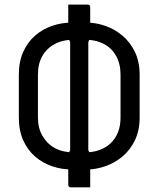

<svg xmlns="http://www.w3.org/2000/svg" viewBox="-20 -768 690 836"><path d="M277.2 -748.1Q298.8 -748.1 319.7 -748.1Q340.6 -748.1 361.8 -748.1Q366.8 -748.1 369.8 -745.1Q372.8 -742.1 372.8 -737.1Q372.8 -703.4 372.8 -670Q372.8 -636.7 372.8 -604L364.5 -584.9Q364.5 -525.5 364.5 -466.9Q364.5 -408.4 364.5 -350.1Q364.5 -291.8 364.5 -233.2Q364.5 -174.5 364.5 -114L372.8 -97.2Q372.8 -80.9 372.8 -62.5Q372.8 -44.2 372.8 -24.8Q372.8 -5.5 372.8 12.9Q372.8 31.2 372.8 47.6Q351.6 47.6 330.7 47.6Q309.8 47.6 288.2 47.6Q283.2 47.6 280.2 44.6Q277.2 41.6 277.2 36.6Q277.2 6.9 277.2 -30.2Q277.2 -67.4 277.2 -97L285.5 -114Q285.5 -195 285.5 -272.2Q285.5 -349.4 285.5 -427.1Q285.5 -504.8 285.5 -584.9L277.2 -604Q277.2 -628 277.2 -651.7Q277.2 -675.4 277.2 -699.8Q277.2 -724.2 277.2 -748.1ZM357.4 -669.6Q397.8 -669.6 438.8 -655.3Q479.9 -641 513.6 -612.5Q547.2 -584.1 567.6 -541.6Q588 -499.1 588 -442.6V-256.6Q588 -200.1 567.6 -157.6Q547.2 -115.1 513.6 -86.8Q479.9 -58.6 438.8 -44.3Q397.8 -30 357.4 -30H292.6Q248.1 -30 206.4 -44.3Q164.7 -58.6 132.3 -86.8Q99.9 -115.1 80.9 -157.6Q62 -200.1 62 -256.6V-442.6Q62 -499.1 80.9 -541.6Q99.9 -584.1 132.3 -612.5Q164.7 -641 206.4 -655.3Q248.1 -669.6 292.6 -669.6ZM145.2 -255.3Q145.2 -232.8 150.1 -213.2Q154.9 -193.7 164.4 -177.3Q173.8 -160.9 186.7 -147.4Q200.8 -133.3 218.5 -123.6Q236.1 -113.9 257 -109.1Q277.9 -104.4 300.9 -104.4H349.1Q384.5 -104.4 413.2 -114.9Q441.9 -125.3 462.3 -144.8Q482.8 -164.3 493.8 -192.3Q504.8 -220.3 504.8 -255.3V-443.8Q504.8 -467 499.9 -487.1Q495.1 -507.3 486 -523.9Q476.9 -540.5 464.1 -553.3Q443.6 -573.8 414.4 -584.5Q385.2 -595.2 349.1 -595.2H300.9Q254.1 -595.2 218.9 -576.5Q183.7 -557.8 164.4 -524.2Q145.2 -490.6 145.2 -443.8Z"/></svg>

Font: Recursive Sans Linear Light
Style: Regular
Weight: 300
Version: Version 1.085